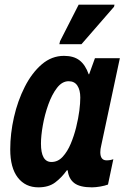

<svg xmlns="http://www.w3.org/2000/svg" viewBox="-20 -795 550 825"><path d="M145 10Q89 10 56.5 -32Q24 -74 24 -153Q24 -221 40 -291.5Q56 -362 86.5 -422Q117 -482 159.5 -518.5Q202 -555 255 -555Q297 -555 322 -535.5Q347 -516 361 -476H363L388 -545H495L415 -170Q411 -154 411 -141Q411 -106 438 -106Q454 -106 467 -111L444 -2Q431 3 411 6.5Q391 10 375 10Q323 10 299 -8.5Q275 -27 271 -63H267Q245 -32 217 -11Q189 10 145 10ZM201 -99Q229 -99 249.5 -121.5Q270 -144 284 -177.5Q298 -211 307 -247Q317 -288 321 -320Q325 -352 325 -376Q325 -408 312.5 -427Q300 -446 275 -446Q247 -446 225 -417.5Q203 -389 187.5 -345.5Q172 -302 164 -256.5Q156 -211 156 -178Q156 -99 201 -99ZM235 -605 238 -618 318 -775H472L470 -766L330 -605Z"/></svg>

Font: Noto Sans Condensed
Style: Bold Italic
Weight: 700
Width: 3
Italic angle: -12°
Designer: Monotype Design Team
Foundry: Monotype Imaging Inc.
Version: Version 2.013; ttfautohint (v1.8.4.7-5d5b)